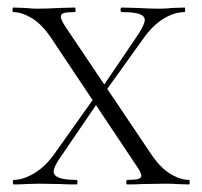

<svg xmlns="http://www.w3.org/2000/svg" viewBox="-20 -488 534 508"><path d="M122 -34Q122 -12 182 -12Q185 -12 185 -6Q185 0 182 0Q155 0 142 -1L82 -2L47 -1Q37 0 16 0Q14 0 14 -6Q14 -12 16 -12Q41 -12 70.5 -29.5Q100 -47 124 -81L237 -240L249 -232L142 -75Q122 -47 122 -34ZM363 -435Q363 -446 348.5 -451Q334 -456 302 -456Q299 -456 299 -462Q299 -468 302 -468L342 -467Q376 -465 402 -465Q417 -465 437 -467L468 -468Q470 -468 470 -462Q470 -456 468 -456Q442 -456 413.5 -439Q385 -422 360 -387L251 -235L242 -244L343 -393Q363 -423 363 -435ZM480 0 448 -1Q438 -2 418 -2L355 -1Q341 0 317 0Q314 0 314 -6Q314 -12 317 -12Q337 -12 345.5 -14.5Q354 -17 354 -23Q354 -31 340 -51L117 -385Q92 -423 65 -439.5Q38 -456 15 -456Q13 -456 13 -462Q13 -468 15 -468L46 -467Q68 -465 77 -465Q103 -465 139 -467L178 -468Q180 -468 180 -462Q180 -456 178 -456Q157 -456 149 -453.5Q141 -451 141 -444Q141 -435 154 -416L378 -83Q403 -45 430 -28.5Q457 -12 480 -12Q482 -12 482 -6Q482 0 480 0Z"/></svg>

Font: Cormorant Unicase Light
Style: Regular
Weight: 300
Designer: Christian Thalmann (Catharsis Fonts)
Foundry: Catharsis Fonts
Version: Version 4.000